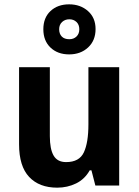

<svg xmlns="http://www.w3.org/2000/svg" viewBox="-20 -856 640 886"><path d="M530 -546V0H420L402 -70H394Q371 -29 331 -9.5Q291 10 244 10Q161 10 114.5 -39.5Q68 -89 68 -190V-546H210V-228Q210 -168 227.5 -138Q245 -108 285 -108Q346 -108 367 -153Q388 -198 388 -282V-546ZM299 -605Q246 -605 213 -636.5Q180 -668 180 -721Q180 -774 213 -805Q246 -836 299 -836Q351 -836 386 -805Q421 -774 421 -722Q421 -669 386.5 -637Q352 -605 299 -605ZM300 -675Q320 -675 333 -687.5Q346 -700 346 -721Q346 -742 333 -754.5Q320 -767 300 -767Q280 -767 266.5 -754.5Q253 -742 253 -721Q253 -700 265 -687.5Q277 -675 300 -675Z"/></svg>

Font: Noto Sans Devanagari UI SemiCondensed
Style: Bold
Weight: 700
Width: 4
Designer: Jelle Bosma - Monotype Design Team
Foundry: Monotype Imaging Inc.
Version: Version 2.004; ttfautohint (v1.8.4.7-5d5b)